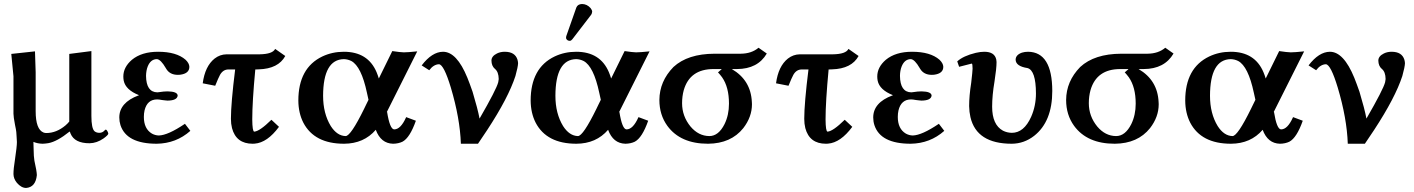

<svg xmlns="http://www.w3.org/2000/svg" viewBox="-20 -702 7027 954"><path d="M325.2 -47.9Q263.7 1.5 220.2 9.3Q206.1 11.7 191.9 12.2Q166.5 11.7 146 2.9Q146.5 14.2 147 37.1Q147.5 77.6 150.9 96.2Q162.6 147.9 163.1 168Q157.2 228 109.9 231.9Q85.9 231.9 64 206.5Q47.4 186.5 46.9 163.1Q46.9 136.7 54.2 91.8Q64 26.4 64 3.9Q64 -4.4 62.5 -22.9Q61.5 -38.1 61 -45.9Q60.1 -56.2 54.7 -81.1Q46.9 -121.6 46.9 -137.2V-323.2L36.1 -434.1L153.8 -446.8Q153.8 -445.8 157.2 -342.8V-149.9Q157.2 -59.1 196.3 -43.5Q203.1 -41 210 -41Q260.3 -41 305.7 -79.1Q316.9 -88.9 324.2 -98.1V-434.1L434.1 -448.2V-126Q434.1 -64 449.7 -49.8Q459.5 -42 474.1 -42Q489.7 -42 501 -55.2Q503.9 -57.1 504.9 -58.1Q510.7 -58.1 516.6 -43.9Q518.1 -40 518.1 -38.1Q518.1 -31.2 494.6 -14.2Q460.9 9.3 424.8 9.8Q350.6 9.8 330.6 -38.1Q328.6 -43.5 327.1 -47.9Z M694.8 -121.1Q694.8 -62 734.9 -38.1Q751 -29.3 769 -28.8Q814.5 -29.8 898.9 -86.9L925.8 -51.8Q855.5 10.7 758.8 12.2Q608.9 12.2 578.6 -80.1Q572.8 -98.6 572.8 -118.2Q572.8 -192.4 668.5 -228Q670.4 -228.5 670.9 -229Q604 -255.4 594.7 -301.3Q592.8 -311.5 592.8 -321.8Q592.8 -368.2 635.3 -404.8Q683.6 -444.8 765.6 -444.8Q856.4 -444.8 901.9 -405.3Q920.4 -387.7 920.9 -370.1Q920.9 -336.4 874.5 -330.6Q868.7 -330.1 863.8 -330.1Q823.7 -330.1 805.7 -360.4Q804.2 -362.8 803.7 -363.8Q778.8 -406.7 759.8 -408.2Q728.5 -408.2 713.9 -371.6Q706.1 -351.6 705.6 -325.2Q706.5 -244.1 761.7 -243.2Q763.7 -243.2 770 -244.1Q794.9 -248 813 -248Q861.8 -247.1 862.8 -227.1Q860.4 -202.6 812 -202.1Q808.6 -202.1 796.9 -203.6Q788.6 -204.6 784.7 -205.1Q769.5 -208 760.7 -208Q711.4 -208 698.2 -153.3Q694.8 -138.2 694.8 -121.1Z M1105.5 -432.1H1269.5Q1334.5 -433.1 1347.2 -459L1397.5 -423.8Q1362.8 -360.4 1266.1 -357.4Q1258.8 -357.4 1252.4 -356.9H1248.5Q1233.4 -196.3 1233.4 -108.9Q1233.9 -48.8 1243.2 -47.9Q1270.5 -49.8 1328.6 -106.9L1366.2 -71.8Q1308.1 6.8 1245.6 11.7Q1239.7 12.2 1235.4 12.2Q1153.3 12.2 1132.8 -65.4Q1127.4 -86.9 1127.4 -111.8Q1127.4 -188 1148.4 -356.9H1115.2Q1088.4 -356.9 1073.2 -330.1Q1064.9 -314.9 1049.3 -275.9L987.3 -288.1Q998.5 -373 1046.4 -411.1Q1072.8 -431.6 1105.5 -432.1Z M1811 -206.1 1803.2 -241.2Q1775.4 -372.1 1725.6 -398.9Q1708 -407.7 1688.5 -408.2Q1585.9 -406.2 1585.4 -226.1Q1585.4 -138.2 1623.5 -75.7Q1654.8 -26.9 1697.3 -25.9Q1722.7 -25.9 1789.1 -161.1Q1793.5 -169.9 1798.3 -180.2ZM1688.5 -444.8Q1808.1 -444.8 1851.1 -343.3Q1857.4 -328.1 1862.3 -312L1929.2 -448.2Q1967.8 -442.4 1986.3 -441.9Q2005.9 -441.9 2053.2 -446.8L1901.4 -144L1903.3 -146Q1917 -60.1 1938.5 -59.1Q1970.7 -59.1 1997.1 -117.7Q1998 -119.6 1998 -120.1L2046.4 -102.1Q2016.6 -17.6 1980 2Q1960 11.7 1933.1 12.2Q1872.1 10.7 1847.2 -57.1Q1788.1 11.7 1689.5 12.2Q1542 12.2 1487.3 -92.3Q1462.9 -140.1 1462.4 -202.1Q1462.4 -364.3 1581.5 -421.4Q1630.9 -444.8 1688.5 -444.8Z M2487.8 -444.8Q2539.1 -444.8 2551.3 -405.3Q2553.7 -396.5 2554.2 -388.2Q2553.7 -369.6 2541 -324.2Q2505.9 -216.3 2400.9 -56.2Q2379.9 -23.9 2355 12.2H2270Q2265.6 -114.3 2220.2 -266.6Q2185.5 -381.3 2161.1 -382.8Q2134.3 -381.8 2112.8 -353L2075.2 -377Q2126.5 -444.3 2181.2 -444.8Q2249.5 -444.8 2302.2 -315.9Q2313.5 -288.1 2328.1 -246.1Q2353.5 -161.6 2362.8 -112.8Q2446.8 -258.3 2455.6 -293.5Q2457.5 -302.7 2458 -309.1Q2457.5 -345.2 2439 -359.9Q2422.4 -374 2421.9 -400.9Q2421.9 -422.9 2449.7 -436.5Q2466.8 -444.8 2487.8 -444.8Z M2871.6 -682.1Q2896.5 -682.1 2914.6 -661.6Q2921.9 -652.3 2922.4 -644Q2921.4 -634.8 2917.5 -628.9L2823.7 -506.8Q2817.4 -499.5 2812.5 -499Q2798.3 -499 2793.5 -509.8Q2793 -511.7 2792.5 -513.2Q2793 -519 2793.5 -522L2843.8 -665Q2850.6 -681.2 2871.6 -682.1ZM2965.3 -206.1 2957.5 -241.2Q2929.7 -372.1 2879.9 -398.9Q2862.3 -407.7 2842.8 -408.2Q2740.2 -406.2 2739.7 -226.1Q2739.7 -138.2 2777.8 -75.7Q2809.1 -26.9 2851.6 -25.9Q2877 -25.9 2943.4 -161.1Q2947.8 -169.9 2952.6 -180.2ZM2842.8 -444.8Q2962.4 -444.8 3005.4 -343.3Q3011.7 -328.1 3016.6 -312L3083.5 -448.2Q3122.1 -442.4 3140.6 -441.9Q3160.2 -441.9 3207.5 -446.8L3055.7 -144L3057.6 -146Q3071.3 -60.1 3092.8 -59.1Q3125 -59.1 3151.4 -117.7Q3152.3 -119.6 3152.3 -120.1L3200.7 -102.1Q3170.9 -17.6 3134.3 2Q3114.3 11.7 3087.4 12.2Q3026.4 10.7 3001.5 -57.1Q2942.4 11.7 2843.8 12.2Q2696.3 12.2 2641.6 -92.3Q2617.2 -140.1 2616.7 -202.1Q2616.7 -364.3 2735.8 -421.4Q2785.2 -444.8 2842.8 -444.8Z M3504.4 -25.9Q3550.3 -25.9 3580.1 -85.4Q3602.1 -130.4 3602.1 -187Q3602.1 -269 3567.9 -317.9Q3558.1 -331.1 3547.4 -342.8Q3549.3 -343.8 3551.3 -345.5Q3553.2 -347.2 3555.2 -349.1Q3557.1 -351.1 3559.1 -352.5Q3561 -354 3562.7 -355Q3564.5 -356 3564.9 -357.4L3565.4 -358.9H3525.4Q3407.7 -358.9 3377.4 -253.9Q3369.1 -223.6 3369.1 -189Q3369.1 -124.5 3411.1 -73.2Q3450.7 -26.4 3504.4 -25.9ZM3326.2 -369.1Q3397 -434.6 3530.3 -435.1H3660.2Q3714.4 -435.5 3749 -464.8L3790 -436Q3745.1 -359.4 3642.1 -358.9H3616.2Q3710.9 -303.7 3715.8 -194.8Q3715.8 -189 3716.3 -184.1Q3716.3 -121.1 3673.3 -65.4Q3612.3 11.2 3498 12.2Q3360.8 12.2 3295.9 -76.7Q3256.3 -131.3 3256.3 -205.1Q3256.8 -297.9 3326.2 -369.1Z M3954.1 -432.1H4118.2Q4183.1 -433.1 4195.8 -459L4246.1 -423.8Q4211.4 -360.4 4114.7 -357.4Q4107.4 -357.4 4101.1 -356.9H4097.2Q4082 -196.3 4082 -108.9Q4082.5 -48.8 4091.8 -47.9Q4119.1 -49.8 4177.2 -106.9L4214.8 -71.8Q4156.7 6.8 4094.2 11.7Q4088.4 12.2 4084 12.2Q4002 12.2 3981.4 -65.4Q3976.1 -86.9 3976.1 -111.8Q3976.1 -188 3997.1 -356.9H3963.9Q3937 -356.9 3921.9 -330.1Q3913.6 -314.9 3897.9 -275.9L3835.9 -288.1Q3847.2 -373 3895 -411.1Q3921.4 -431.6 3954.1 -432.1Z M4440.9 -121.1Q4440.9 -62 4481 -38.1Q4497.1 -29.3 4515.1 -28.8Q4560.5 -29.8 4645 -86.9L4671.9 -51.8Q4601.6 10.7 4504.9 12.2Q4355 12.2 4324.7 -80.1Q4318.8 -98.6 4318.8 -118.2Q4318.8 -192.4 4414.6 -228Q4416.5 -228.5 4417 -229Q4350.1 -255.4 4340.8 -301.3Q4338.9 -311.5 4338.9 -321.8Q4338.9 -368.2 4381.3 -404.8Q4429.7 -444.8 4511.7 -444.8Q4602.5 -444.8 4647.9 -405.3Q4666.5 -387.7 4667 -370.1Q4667 -336.4 4620.6 -330.6Q4614.7 -330.1 4609.9 -330.1Q4569.8 -330.1 4551.8 -360.4Q4550.3 -362.8 4549.8 -363.8Q4524.9 -406.7 4505.9 -408.2Q4474.6 -408.2 4460 -371.6Q4452.1 -351.6 4451.7 -325.2Q4452.6 -244.1 4507.8 -243.2Q4509.8 -243.2 4516.1 -244.1Q4541 -248 4559.1 -248Q4607.9 -247.1 4608.9 -227.1Q4606.4 -202.6 4558.1 -202.1Q4554.7 -202.1 4543 -203.6Q4534.7 -204.6 4530.8 -205.1Q4515.6 -208 4506.8 -208Q4457.5 -208 4444.3 -153.3Q4440.9 -138.2 4440.9 -121.1Z M5208.5 -250Q5208.5 -97.7 5118.2 -26.9Q5068.4 11.7 5007.3 12.2Q4832.5 12.2 4801.8 -120.1Q4795.9 -146 4795.4 -174.8Q4795.4 -225.6 4805.7 -291Q4812.5 -349.6 4812.5 -360.8Q4812.5 -384.8 4808.6 -386.2L4745.6 -370.1L4736.3 -397Q4766.1 -424.3 4828.6 -439.5Q4852.1 -444.8 4870.6 -444.8Q4921.9 -444.8 4930.2 -406.2Q4931.2 -399.9 4931.6 -394Q4931.6 -361.8 4921.4 -296.9Q4909.7 -228 4909.7 -171.9Q4909.7 -82 4963.4 -52.7Q4983.4 -42.5 5007.3 -42Q5067.9 -42 5103.5 -121.6Q5127.4 -175.8 5127.4 -237.8Q5127 -352.5 5085.4 -363.8Q5027.8 -372.6 5026.4 -404.8Q5026.4 -429.2 5057.6 -440.4Q5071.8 -444.8 5088.4 -444.8Q5208 -443.4 5208.5 -250Z M5525.4 -25.9Q5571.3 -25.9 5601.1 -85.4Q5623 -130.4 5623 -187Q5623 -269 5588.9 -317.9Q5579.1 -331.1 5568.4 -342.8Q5570.3 -343.8 5572.3 -345.5Q5574.2 -347.2 5576.2 -349.1Q5578.1 -351.1 5580.1 -352.5Q5582 -354 5583.7 -355Q5585.4 -356 5585.9 -357.4L5586.4 -358.9H5546.4Q5428.7 -358.9 5398.4 -253.9Q5390.1 -223.6 5390.1 -189Q5390.1 -124.5 5432.1 -73.2Q5471.7 -26.4 5525.4 -25.9ZM5347.2 -369.1Q5418 -434.6 5551.3 -435.1H5681.2Q5735.4 -435.5 5770 -464.8L5811 -436Q5766.1 -359.4 5663.1 -358.9H5637.2Q5731.9 -303.7 5736.8 -194.8Q5736.8 -189 5737.3 -184.1Q5737.3 -121.1 5694.3 -65.4Q5633.3 11.2 5519 12.2Q5381.8 12.2 5316.9 -76.7Q5277.3 -131.3 5277.3 -205.1Q5277.8 -297.9 5347.2 -369.1Z M6217.8 -206.1 6210 -241.2Q6182.1 -372.1 6132.3 -398.9Q6114.7 -407.7 6095.2 -408.2Q5992.7 -406.2 5992.2 -226.1Q5992.2 -138.2 6030.3 -75.7Q6061.5 -26.9 6104 -25.9Q6129.4 -25.9 6195.8 -161.1Q6200.2 -169.9 6205.1 -180.2ZM6095.2 -444.8Q6214.8 -444.8 6257.8 -343.3Q6264.2 -328.1 6269 -312L6335.9 -448.2Q6374.5 -442.4 6393.1 -441.9Q6412.6 -441.9 6460 -446.8L6308.1 -144L6310.1 -146Q6323.7 -60.1 6345.2 -59.1Q6377.4 -59.1 6403.8 -117.7Q6404.8 -119.6 6404.8 -120.1L6453.1 -102.1Q6423.3 -17.6 6386.7 2Q6366.7 11.7 6339.8 12.2Q6278.8 10.7 6253.9 -57.1Q6194.8 11.7 6096.2 12.2Q5948.7 12.2 5894 -92.3Q5869.6 -140.1 5869.1 -202.1Q5869.1 -364.3 5988.3 -421.4Q6037.6 -444.8 6095.2 -444.8Z M6894.5 -444.8Q6945.8 -444.8 6958 -405.3Q6960.4 -396.5 6960.9 -388.2Q6960.4 -369.6 6947.8 -324.2Q6912.6 -216.3 6807.6 -56.2Q6786.6 -23.9 6761.7 12.2H6676.8Q6672.4 -114.3 6627 -266.6Q6592.3 -381.3 6567.9 -382.8Q6541 -381.8 6519.5 -353L6481.9 -377Q6533.2 -444.3 6587.9 -444.8Q6656.2 -444.8 6709 -315.9Q6720.2 -288.1 6734.9 -246.1Q6760.3 -161.6 6769.5 -112.8Q6853.5 -258.3 6862.3 -293.5Q6864.3 -302.7 6864.7 -309.1Q6864.3 -345.2 6845.7 -359.9Q6829.1 -374 6828.6 -400.9Q6828.6 -422.9 6856.4 -436.5Q6873.5 -444.8 6894.5 -444.8Z"/></svg>

Font: Linux Libertine O
Style: Semibold
Weight: 700
Designer: Philipp H. Poll
Foundry: Philipp H. Poll
Version: Version 5.0.0